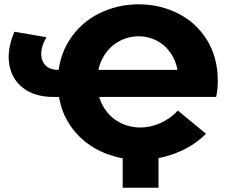

<svg xmlns="http://www.w3.org/2000/svg" viewBox="-20 -733 1066 896"><path d="M250.1 -349.1Q250.1 -461.6 302.9 -544.3Q355.7 -627.1 442 -670Q528.3 -712.9 627.4 -712.9Q725 -712.9 809.7 -670.8Q894.4 -628.7 945.4 -547.4Q996.4 -466.1 996.4 -354.7Q996.4 -315.8 988.7 -280.6H228.9Q143.6 -280.6 89.3 -321.4Q35.1 -362.2 23.4 -432.2Q11.8 -502.1 47.3 -584.9L197 -559.3Q174.3 -522 172.6 -486.8Q170.8 -451.6 191.1 -429.3Q211.4 -407 252.3 -407H853L812.7 -350Q814.2 -415.4 789.2 -463.7Q764.2 -511.9 721.2 -537.7Q678.2 -563.6 626.9 -563.6Q575.6 -563.6 531.1 -537.7Q486.6 -511.9 460 -463.4Q433.4 -415 433.4 -351.1Q433.4 -286.3 460.9 -237.8Q488.4 -189.3 534.7 -163.7Q581 -138 635.1 -138Q680.9 -138 726.9 -157.9Q772.9 -177.8 810.1 -217L941.4 -108.6Q880.4 -48.7 799.1 -17.9Q717.8 12.9 633 12.9Q532.2 12.9 444.4 -29.6Q356.6 -72 303.3 -154.1Q250.1 -236.2 250.1 -349.1ZM552.6 -33.3H719.7V143.2H552.6Z"/></svg>

Font: iiserrat Thin
Style: Regular
Weight: 100
Designer: Akira Ohta
Foundry: Akira Ohta
Version: Version 1.200;Glyphs 3.3.1 (3343)